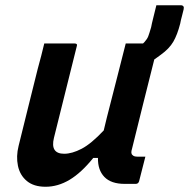

<svg xmlns="http://www.w3.org/2000/svg" viewBox="-20 -702 722 733"><path d="M149 -536H265Q277 -536 273 -525Q251 -437 229.5 -350.5Q208 -264 186 -176Q171 -115 225 -115Q255 -115 291.5 -134Q328 -153 376 -204Q388 -255 401 -304.5Q414 -354 428 -410Q442 -466 460 -536H526L532 -542Q542 -553 546 -563.5Q550 -574 557 -598Q559 -610 565.5 -635.5Q572 -661 577 -682H669Q685 -682 681 -666Q680 -660 675 -642Q670 -624 668 -612Q657 -569 641.5 -542.5Q626 -516 594 -493Q587 -488 581 -483.5Q575 -479 569 -475Q547 -388 525 -299.5Q503 -211 484 -134Q478 -116 486 -110Q491 -104 504 -104H535Q529 -81 523 -57Q517 -33 511 -10Q508 0 498 0H456Q404 0 378.5 -26.5Q353 -53 354 -99H336Q290 -42 245.5 -15.5Q201 11 154 11Q109 11 82.5 -11Q56 -33 48.5 -69Q41 -105 51 -145Q69 -219 87.5 -292.5Q106 -366 124 -439Q131 -465 137.5 -489.5Q144 -514 149 -536Z"/></svg>

Font: Recursive Sn Lnr St SmB
Style: Italic
Weight: 600
Italic angle: -15°
Version: Version 1.079;hotconv 1.0.112;makeotfexe 2.5.65598; ttfautoh